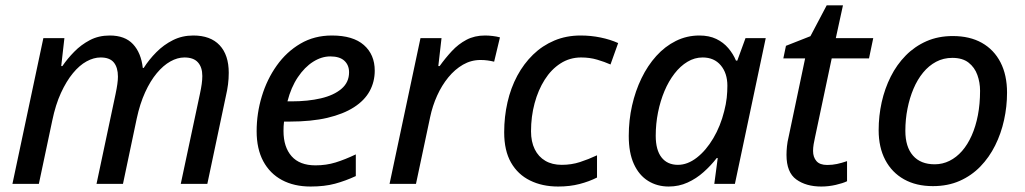

<svg xmlns="http://www.w3.org/2000/svg" viewBox="-20 -679 3785 709"><path d="M25.9 0 140.1 -538.1H217.8L206.1 -435.1H210.4Q229 -462.4 254.2 -488Q279.3 -513.7 311.8 -530.8Q344.2 -547.9 385.3 -547.9Q441.4 -547.9 471.2 -515.9Q501 -483.9 507.3 -428.2H510.7Q530.3 -459 557.4 -486.3Q584.5 -513.7 618.7 -530.8Q652.8 -547.9 693.8 -547.9Q757.3 -547.9 791 -512Q824.7 -476.1 824.7 -410.2Q824.7 -388.2 822 -367.2Q819.3 -346.2 814 -323.7L745.6 0H647.5L718.3 -332.5Q722.7 -353 724.9 -368.9Q727.1 -384.8 727.1 -398.4Q727.1 -430.7 710.9 -448.7Q694.8 -466.8 661.1 -466.8Q635.3 -466.8 609.1 -452.1Q583 -437.5 559.1 -408.9Q535.2 -380.4 515.9 -338.1Q496.6 -295.9 484.9 -241.2L434.1 0H336.4L406.7 -331.5Q411.1 -352.5 413.3 -368.4Q415.5 -384.3 415.5 -396Q415.5 -429.7 400.4 -448.2Q385.3 -466.8 351.6 -466.8Q326.2 -466.8 299.8 -452.4Q273.4 -438 249.3 -408.7Q225.1 -379.4 205.1 -335.9Q185.1 -292.5 172.9 -233.4L123.5 0Z M1127 9.8Q1065.9 9.8 1021.2 -14.2Q976.6 -38.1 952.1 -83.7Q927.7 -129.4 927.7 -194.3Q927.7 -260.3 946.8 -323.2Q965.8 -386.2 1002 -437Q1038.1 -487.8 1089.4 -517.8Q1140.6 -547.9 1205.6 -547.9Q1283.7 -547.9 1323.7 -512.7Q1363.8 -477.5 1363.8 -418Q1363.8 -377 1345 -342.5Q1326.2 -308.1 1287.1 -283Q1248 -257.8 1189 -243.9Q1129.9 -230 1048.8 -230H1028.8Q1027.8 -222.2 1027.3 -212.9Q1026.9 -203.6 1026.9 -195.3Q1026.9 -136.2 1056.6 -102.3Q1086.4 -68.4 1145 -68.4Q1184.6 -68.4 1219.2 -79.1Q1253.9 -89.8 1293.9 -108.9V-28.8Q1255.9 -11.2 1217.3 -0.7Q1178.7 9.8 1127 9.8ZM1041.5 -304.7H1056.2Q1117.2 -304.7 1165 -315.9Q1212.9 -327.1 1241 -351.1Q1269 -375 1269 -412.1Q1269 -438.5 1251.7 -454.6Q1234.4 -470.7 1199.7 -470.7Q1167.5 -470.7 1136.2 -450.9Q1105 -431.2 1079.8 -393.8Q1054.7 -356.4 1041.5 -304.7Z M1418.5 0 1532.7 -538.1H1610.4L1598.6 -435.1H1603.5Q1624.5 -464.4 1648.4 -490.2Q1672.4 -516.1 1702.4 -532Q1732.4 -547.9 1771 -547.9Q1784.7 -547.9 1799.3 -546.1Q1814 -544.4 1826.2 -541L1804.7 -451.2Q1793 -454.1 1780.5 -455.8Q1768.1 -457.5 1754.4 -457.5Q1719.7 -457.5 1689.7 -440.2Q1659.7 -422.9 1635.5 -393.3Q1611.3 -363.8 1594.2 -325.9Q1577.1 -288.1 1568.4 -246.6L1516.1 0Z M2041 9.8Q1982.4 9.8 1937.3 -12.5Q1892.1 -34.7 1866.9 -78.9Q1841.8 -123 1841.8 -190.4Q1841.8 -248 1854 -301.3Q1866.2 -354.5 1890.1 -399.2Q1914.1 -443.8 1948.5 -477.3Q1982.9 -510.7 2027.1 -529.3Q2071.3 -547.9 2124 -547.9Q2162.1 -547.9 2197.8 -540.5Q2233.4 -533.2 2262.7 -520L2234.4 -440.9Q2212.4 -450.7 2185.1 -458.7Q2157.7 -466.8 2126 -466.8Q2084 -466.8 2049.8 -444.8Q2015.6 -422.9 1991.5 -384.8Q1967.3 -346.7 1954.1 -297.6Q1940.9 -248.5 1940.9 -194.3Q1940.9 -155.8 1954.6 -127.9Q1968.3 -100.1 1993.7 -85.2Q2019 -70.3 2054.2 -70.3Q2090.3 -70.3 2121.8 -80.6Q2153.3 -90.8 2184.6 -105.5V-23.4Q2155.8 -8.8 2120.1 0.5Q2084.5 9.8 2041 9.8Z M2449.2 9.8Q2406.7 9.8 2373.3 -11Q2339.8 -31.7 2320.8 -73.2Q2301.8 -114.7 2301.8 -177.2Q2301.8 -234.9 2314 -289.1Q2326.2 -343.3 2348.9 -390.1Q2371.6 -437 2403.6 -472.4Q2435.5 -507.8 2475.8 -527.8Q2516.1 -547.9 2562.5 -547.9Q2598.6 -547.9 2625 -535.2Q2651.4 -522.5 2669.4 -501.2Q2687.5 -480 2697.8 -455.1H2702.6L2732.9 -538.1H2807.6L2693.8 0H2617.7L2630.4 -95.2H2626.5Q2605 -67.4 2578.1 -43.5Q2551.3 -19.5 2519 -4.9Q2486.8 9.8 2449.2 9.8ZM2483.4 -70.3Q2519 -70.3 2553.2 -96.9Q2587.4 -123.5 2614 -168.5Q2640.6 -213.4 2654.3 -268.6Q2661.1 -294.9 2663.6 -317.9Q2666 -340.8 2666 -362.3Q2666 -408.7 2641.6 -437.7Q2617.2 -466.8 2574.7 -466.8Q2544.9 -466.8 2518.6 -450.9Q2492.2 -435.1 2470.7 -407.2Q2449.2 -379.4 2433.8 -343Q2418.5 -306.6 2409.9 -264.2Q2401.4 -221.7 2401.4 -177.7Q2401.4 -125 2422.9 -97.7Q2444.3 -70.3 2483.4 -70.3Z M3012.7 9.8Q2956.5 9.8 2920.4 -16.4Q2884.3 -42.5 2884.3 -106.9Q2884.3 -121.6 2886 -138.4Q2887.7 -155.3 2892.1 -173.3L2953.1 -463.4H2872.6L2882.3 -509.8L2972.7 -545.4L3032.7 -659.2H3092.8L3066.4 -538.1H3204.6L3189 -463.4H3051.3L2989.7 -172.4Q2986.8 -160.2 2984.6 -146.7Q2982.4 -133.3 2982.4 -121.6Q2982.4 -98.6 2994.9 -84.2Q3007.3 -69.8 3034.7 -69.8Q3053.7 -69.8 3070.8 -73.5Q3087.9 -77.1 3107.9 -84V-9.8Q3092.8 -2.4 3066.2 3.7Q3039.6 9.8 3012.7 9.8Z M3424.8 8.3Q3363.3 8.3 3318.4 -16.8Q3273.4 -42 3249 -88.4Q3224.6 -134.8 3224.6 -198.2Q3224.6 -251 3235.8 -301.5Q3247.1 -352.1 3269.3 -396.2Q3291.5 -440.4 3324.7 -474.1Q3357.9 -507.8 3401.4 -526.9Q3444.8 -545.9 3498.5 -545.9Q3561 -545.9 3605.7 -520.8Q3650.4 -495.6 3674.6 -448.7Q3698.7 -401.9 3698.7 -336.9Q3698.7 -285.6 3687.7 -235.8Q3676.8 -186 3654.8 -141.8Q3632.8 -97.7 3600.1 -64Q3567.4 -30.3 3523.7 -11Q3480 8.3 3424.8 8.3ZM3431.6 -72.3Q3460.4 -72.3 3486.1 -85Q3511.7 -97.7 3532.5 -121.3Q3553.2 -145 3568.1 -178.5Q3583 -211.9 3591.1 -253.7Q3599.1 -295.4 3599.1 -343.8Q3599.1 -374.5 3589.1 -402.3Q3579.1 -430.2 3556.6 -447.8Q3534.2 -465.3 3496.6 -465.3Q3463.9 -465.3 3436.8 -450.9Q3409.7 -436.5 3388.7 -410.9Q3367.7 -385.3 3353.3 -351.3Q3338.9 -317.4 3331.1 -277.8Q3323.2 -238.3 3323.2 -195.8Q3323.2 -136.7 3351.3 -104.5Q3379.4 -72.3 3431.6 -72.3Z"/></svg>

Font: Open Sans Medium
Style: Italic
Weight: 500
Italic angle: -12°
Designer: Monotype Design Team
Foundry: Monotype Imaging Inc.
Version: Version 3.000